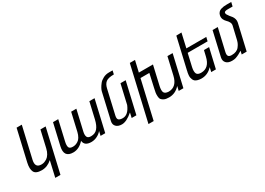

<svg xmlns="http://www.w3.org/2000/svg" viewBox="-3 -1680 3890 2815"><g transform="rotate(-30 1941.5 -272.5)"><path d="M284 -71Q309 -71 330 -78Q351 -85 379 -102Q403 -117 427 -155Q449 -190 461 -242L526 -524H614L447 200H359L420 -66Q343 4 248 5Q146 5 120 -48Q94 -101 115 -197L236 -721H324L203 -197Q174 -71 284 -71Z M1120 -66Q1190 -66 1230 -113Q1270 -160 1291 -251L1354 -524H1442L1321 -1H1242L1259 -74Q1228 -37 1182 -14Q1134 10 1083 10Q967 10 958 -81Q876 10 777 10Q616 10 656 -164L739 -524H827L751 -193Q736 -131 747 -98Q758 -66 813 -66Q835 -66 856 -72Q877 -78 901 -93Q927 -109 945 -140Q966 -176 976 -219L1046 -524H1134L1055 -183Q1042 -127 1056 -96Q1069 -66 1120 -66Z M1656 -63Q1750 -63 1806 -198L1881 -524H1969L1848 0H1768L1787 -83Q1679 10 1600 10Q1535 10 1502 -25Q1470 -59 1482 -112L1584 -556Q1588 -576 1604 -606Q1617 -631 1645 -667Q1669 -698 1715 -722Q1759 -745 1810 -745H1875L1861 -684Q1766 -684 1727 -654Q1687 -623 1672 -556L1578 -148Q1568 -100 1587 -82Q1608 -63 1656 -63Z M2432 -63Q2570 -63 2609 -234L2676 -524H2764L2643 1H2564L2581 -73Q2504 13 2396 13Q2346 13 2316 0Q2287 -13 2272 -32Q2257 -51 2256 -85Q2254 -124 2258 -146Q2263 -177 2273 -219L2323 -443H2173L2025 200H1937L2148 -713H2236L2192 -524H2431L2357 -202Q2342 -135 2355 -101Q2369 -66 2432 -63Z M2984 -65Q3122 -65 3161 -236L3184 -333H3271L3194 0H3115L3132 -74Q3054 11 2947 11Q2914 11 2885 3Q2857 -5 2842 -17Q2827 -29 2818 -49Q2811 -65 2807 -85Q2804 -100 2806 -126Q2807 -148 2811 -164Q2812 -167 2813.5 -173.5Q2815 -180 2816.5 -186.5Q2818 -193 2819 -200L2939 -719L3027 -721L2973 -483H3310L3294 -417H2957L2908 -204Q2893 -136 2908 -100Q2923 -65 2984 -65Z M3728 -436Q3734 -465 3719 -492Q3705 -518 3683 -538Q3660 -560 3647 -589Q3633 -622 3642 -659Q3648 -685 3665 -704Q3682 -723 3705 -730Q3731 -738 3752 -741Q3774 -744 3806 -744H3883L3867 -676H3783Q3730 -676 3724 -653Q3721 -637 3731 -620Q3745 -597 3757 -582Q3779 -556 3790 -542Q3806 -521 3814 -492Q3822 -461 3815 -433L3715 0H3631L3644 -56Q3642 -55 3637.5 -52.5Q3633 -50 3625.5 -45.5Q3618 -41 3612 -38Q3606 -35 3599 -30.5Q3592 -26 3588 -24Q3584 -22 3582 -21Q3572 -17 3556 -9Q3543 -3 3527 2Q3518 4 3499 8Q3488 10 3464 10Q3398 10 3366 -25Q3334 -60 3346 -115L3440 -524H3528L3442 -153Q3431 -107 3445 -86Q3459 -65 3500 -65Q3546 -65 3576 -78Q3609 -92 3627 -116Q3647 -142 3657 -162Q3667 -181 3676 -214Z"/></g></svg>

Font: Miedinger
Style: Italic
Weight: 400
Italic angle: -13°
Version: Version 001.000